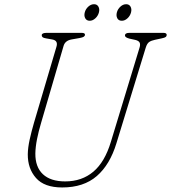

<svg xmlns="http://www.w3.org/2000/svg" viewBox="-20 -852 791 888"><path d="M493 -196.5 625 -630.5Q630 -645.5 626 -654.5Q622 -663.5 605.5 -667.5L578 -673.5Q558 -679 558 -687.5Q558 -700 578 -700H736Q751 -700 751 -690.5Q751 -685 746.8 -681.2Q742.5 -677.5 727.5 -674.5L697 -668Q680 -664.5 670 -657.8Q660 -651 654 -631.5L518.5 -189.5Q488.5 -90.5 427.8 -37.8Q367 15 267.5 15Q185 15 146.5 -28.8Q108 -72.5 108.5 -138.5Q109 -169 117.2 -206.5Q125.5 -244 137 -283.5L241 -635.5Q250 -664.5 221.5 -669.5L193 -674.5Q181 -676.5 177 -680Q173 -683.5 173 -689.5Q173.5 -700 195.5 -700H358Q373 -700 373 -691.5Q373 -686 367.5 -682.2Q362 -678.5 347.5 -676L310.5 -669.5Q281 -664 274 -639.5L170 -283.5Q158.5 -245 151.2 -208.5Q144 -172 143.5 -142Q143 -79.5 178.5 -46.2Q214 -13 281.5 -13Q358.5 -13 411.8 -58Q465 -103 493 -196.5ZM395 -756Q380.5 -756 374.2 -767.5Q368 -779 372 -794.5Q376 -810 388.2 -821.2Q400.5 -832.5 415 -832.5Q429 -832.5 435.2 -821.2Q441.5 -810 437.5 -794.5Q433.5 -779 421.2 -767.5Q409 -756 395 -756ZM543.5 -756Q528.5 -756 522.5 -767.5Q516.5 -779 520.5 -794.5Q524.5 -810 536.8 -821.2Q549 -832.5 563.5 -832.5Q577.5 -832.5 583.8 -821.2Q590 -810 586 -794.5Q582 -779 569.8 -767.5Q557.5 -756 543.5 -756Z"/></svg>

Font: Fraunces 72pt S100 Thin
Style: Italic
Weight: 100
Italic angle: -16°
Version: Version 1.000; ttfautohint (v1.8.3)